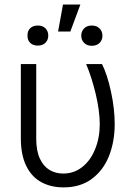

<svg xmlns="http://www.w3.org/2000/svg" viewBox="-20 -811 594 841"><path d="M138.7 -530.3V-203.1Q138.7 -150.9 154.3 -116.9Q169.9 -83 196.5 -66.9Q223.1 -50.8 256.8 -50.8Q303.7 -50.8 340.1 -79.3Q376.5 -107.9 396.7 -157.7Q417 -207.5 417 -268.6Q416.5 -326.7 399.4 -398.7Q382.3 -470.7 357.4 -530.3H426.8Q449.7 -485.4 466.1 -409.9Q482.4 -334.5 482.4 -267.6Q482.4 -190.9 457.5 -127.9Q432.6 -64.9 382.3 -27.6Q332 9.8 258.8 9.8Q202.1 9.8 159.9 -13.7Q117.7 -37.1 94.5 -85.2Q71.3 -133.3 71.3 -204.1V-530.3ZM255.9 -791H332L288.1 -672.9H234.4ZM145.5 -699.2Q167 -699.2 179.2 -686.8Q191.4 -674.3 191.4 -655.3Q191.4 -636.2 179.2 -623.8Q167 -611.3 145.5 -611.3Q124 -611.3 111.8 -623.8Q99.6 -636.2 100.6 -655.3Q99.6 -674.3 111.8 -686.8Q124 -699.2 145.5 -699.2ZM381.8 -699.2Q403.3 -699.2 416 -686.5Q428.7 -673.8 428.7 -654.3Q428.7 -635.3 416 -622.8Q403.3 -610.4 381.8 -610.4Q361.3 -610.4 348.6 -623Q335.9 -635.7 335.9 -654.3Q335.9 -673.8 348.4 -686.5Q360.8 -699.2 381.8 -699.2Z"/></svg>

Font: Pretendard Light
Style: Regular
Weight: 300
Designer: Base glyphs from Inter by Rasmus Andersson; Hangeul glyphs from Noto Sans CJK(Source Han Sans) by Jang Soo-young and Kan
Foundry: Kil Hyung-jin
Version: Version 1.309